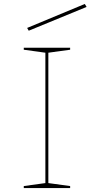

<svg xmlns="http://www.w3.org/2000/svg" viewBox="-20 -949 474 969"><path d="M334 -708V-698L224 -683V-25L334 -10V0H100V-10L209 -25V-683L100 -698V-708ZM125 -794 117 -808 408 -929 417 -914Z"/></svg>

Font: Kalnia Expanded Thin
Style: Regular
Weight: 250
Width: 7
Designer: Frida Medrano
Foundry: Frida Medrano
Version: Version 1.105